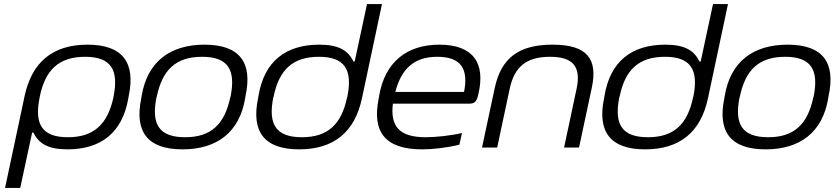

<svg xmlns="http://www.w3.org/2000/svg" viewBox="-20 -730 4129 950"><path d="M615 -244 617 -256C652 -422 585 -509 413 -509C240 -509 138 -422 102 -256L5 200H80L139 -74H145C172 -20 217 9 314 9C481 9 586 -75 615 -244ZM176 -247 177 -253C204 -382 269 -449 401 -449C530 -449 568 -384 542 -253L541 -247C512 -115 444 -51 316 -51C188 -51 149 -115 176 -247Z M681 -256 679 -244C645 -81 707 9 883 9C1053 9 1165 -75 1193 -244L1195 -256C1230 -419 1168 -509 992 -509C822 -509 709 -425 681 -256ZM754 -247 756 -253C783 -382 848 -449 980 -449C1109 -449 1147 -384 1121 -253L1119 -247C1091 -115 1024 -51 896 -51C767 -51 728 -115 754 -247Z M1259 -256 1257 -244C1222 -78 1288 9 1460 9C1633 9 1736 -78 1771 -244L1870 -710H1796L1735 -426H1729C1702 -480 1657 -509 1560 -509C1392 -509 1287 -425 1259 -256ZM1332 -247 1334 -253C1361 -385 1429 -449 1558 -449C1686 -449 1725 -385 1699 -253L1697 -247C1670 -118 1605 -51 1474 -51C1345 -51 1306 -115 1332 -247Z M2347 -265C2383 -417 2322 -509 2154 -509C1991 -509 1884 -421 1856 -256L1854 -244C1820 -80 1883 9 2068 9C2123 9 2191 1 2253 -14L2266 -72C2212 -59 2136 -51 2086 -51C1957 -51 1910 -104 1924 -217H2300C2331 -217 2339 -229 2347 -265ZM1936 -275C1966 -391 2030 -449 2144 -449C2261 -449 2299 -389 2276 -275Z M2428 -295 2365 0H2440L2502 -291C2525 -399 2584 -449 2701 -449C2816 -449 2856 -400 2833 -291L2771 0H2845L2908 -295C2939 -439 2885 -509 2714 -509C2549 -509 2460 -445 2428 -295Z M2971 -256 2969 -244C2934 -78 3000 9 3172 9C3345 9 3448 -78 3483 -244L3582 -710H3508L3447 -426H3441C3414 -480 3369 -509 3272 -509C3104 -509 2999 -425 2971 -256ZM3044 -247 3046 -253C3073 -385 3141 -449 3270 -449C3398 -449 3437 -385 3411 -253L3409 -247C3382 -118 3317 -51 3186 -51C3057 -51 3018 -115 3044 -247Z M3566 -256 3564 -244C3530 -81 3592 9 3768 9C3938 9 4050 -75 4078 -244L4080 -256C4115 -419 4053 -509 3877 -509C3707 -509 3594 -425 3566 -256ZM3639 -247 3641 -253C3668 -382 3733 -449 3865 -449C3994 -449 4032 -384 4006 -253L4004 -247C3976 -115 3909 -51 3781 -51C3652 -51 3613 -115 3639 -247Z"/></svg>

Font: LT Wave Light
Style: Italic
Weight: 300
Designer: Daniel Lyons
Version: Version 2.5 (Glyphs App)